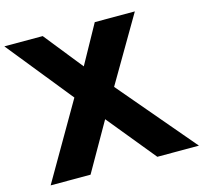

<svg xmlns="http://www.w3.org/2000/svg" viewBox="-199 -954 1146 1083"><g transform="rotate(-15 374.5 -412.5)"><path d="M832 0 455.5 -444 678.7 -825H444.7L320.3 -600L140.7 -825H-83.3L223.5 -444L-34 0H199L359.5 -281L589 0Z"/></g></svg>

Font: Hussar
Style: BdOpOblOne
Weight: 700
Foundry: Cannot Into Space Fonts
Version: Version 2.00